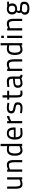

<svg xmlns="http://www.w3.org/2000/svg" viewBox="2670 -3428 997 6376"><g transform="rotate(-90 3168.0 -239.5)"><path d="M395 -500H469V0H395V-32Q319 10 255 10Q158 10 123 -45.5Q88 -101 88 -239V-500H162V-240Q162 -136 182.5 -96Q203 -56 266 -56Q293 -56 325 -65.5Q357 -75 376 -84L395 -94Z M729 0H654V-500H729V-467Q805 -510 876 -510Q972 -510 1007 -452.5Q1042 -395 1042 -260V0H968V-259Q968 -359 947.5 -400.5Q927 -442 864 -442Q835 -442 801 -433Q767 -424 748 -414L729 -405Z M1579 -718V0H1504V-30Q1431 10 1362 10Q1185 10 1185 -248Q1185 -510 1392 -510Q1439 -510 1504 -497V-718ZM1372 -57Q1399 -57 1432 -66Q1465 -75 1485 -84L1504 -93V-433Q1449 -444 1396 -444Q1325 -444 1292.5 -394.5Q1260 -345 1260 -246Q1260 -57 1372 -57Z M1926 -56Q1958 -56 2002.5 -58Q2047 -60 2076 -62L2104 -65L2106 -6Q2005 10 1921 10Q1815 10 1768.5 -55.5Q1722 -121 1722 -247Q1722 -378 1776 -444Q1830 -510 1928 -510Q2124 -510 2124 -276L2120 -219H1799Q1799 -56 1926 -56ZM1798 -278H2049Q2049 -366 2019.5 -406Q1990 -446 1928 -446Q1799 -446 1798 -278Z M2262 0V-500H2337V-434Q2412 -491 2503 -510V-432Q2463 -424 2421.5 -407Q2380 -390 2359 -378L2337 -365V0Z M2942 -491 2940 -428Q2830 -444 2770 -444Q2667 -444 2667 -367Q2667 -333 2690.5 -317.5Q2714 -302 2784 -290Q2884 -274 2921.5 -245Q2959 -216 2959 -146Q2959 10 2769 10Q2741 10 2697.5 5.5Q2654 1 2625 -4L2596 -9L2600 -72Q2711 -56 2762 -56Q2825 -56 2854 -75Q2883 -94 2883 -143Q2883 -181 2860 -195.5Q2837 -210 2762 -223Q2670 -239 2630.5 -268Q2591 -297 2591 -364Q2591 -439 2641.5 -474.5Q2692 -510 2766 -510Q2799 -510 2843 -505Q2887 -500 2915 -496Z M3343 -433H3193V-198Q3193 -117 3207 -87Q3221 -57 3265 -57L3346 -62L3350 1Q3292 11 3257 11Q3182 11 3150 -30.5Q3118 -72 3118 -172V-433H3049V-499H3118V-653H3193V-499H3343Z M3814 -347V-101Q3825 -62 3874 -54L3870 10Q3794 10 3753 -29Q3672 10 3582 10Q3520 10 3480 -32.5Q3440 -75 3440 -143Q3440 -278 3593 -292L3740 -306V-348Q3740 -441 3655 -441Q3619 -441 3572.5 -437.5Q3526 -434 3497 -430L3468 -427L3465 -491Q3581 -510 3658 -510Q3737 -510 3775.5 -470.5Q3814 -431 3814 -347ZM3740 -247 3602 -236Q3516 -229 3516 -145Q3516 -106 3537 -80Q3558 -54 3591 -54Q3625 -54 3662 -61.5Q3699 -69 3719 -76L3740 -84Z M4075 0H4000V-500H4075V-467Q4151 -510 4222 -510Q4318 -510 4353 -452.5Q4388 -395 4388 -260V0H4314V-259Q4314 -359 4293.5 -400.5Q4273 -442 4210 -442Q4181 -442 4147 -433Q4113 -424 4094 -414L4075 -405Z M4925 -718V0H4850V-30Q4777 10 4708 10Q4531 10 4531 -248Q4531 -510 4738 -510Q4785 -510 4850 -497V-718ZM4718 -57Q4745 -57 4778 -66Q4811 -75 4831 -84L4850 -93V-433Q4795 -444 4742 -444Q4671 -444 4638.5 -394.5Q4606 -345 4606 -246Q4606 -57 4718 -57Z M5095 0V-500H5169V0ZM5095 -609V-696H5169V-609Z M5420 0H5345V-500H5420V-467Q5496 -510 5567 -510Q5663 -510 5698 -452.5Q5733 -395 5733 -260V0H5659V-259Q5659 -359 5638.5 -400.5Q5618 -442 5555 -442Q5526 -442 5492 -433Q5458 -424 5439 -414L5420 -405Z M6080 239Q5974 239 5921.5 203Q5869 167 5869 84Q5869 46 5889 17.5Q5909 -11 5949 -41Q5921 -59 5921 -109Q5921 -117 5929.5 -137.5Q5938 -158 5946 -174L5955 -190Q5876 -234 5876 -339Q5876 -420 5927 -465Q5978 -510 6058 -510Q6078 -510 6101 -507Q6124 -504 6136 -500L6149 -497L6302 -500V-437H6209Q6244 -400 6244 -339Q6244 -170 6055 -170Q6031 -170 6011 -174Q5993 -130 5993 -117Q5993 -86 6010.5 -78.5Q6028 -71 6107 -71Q6212 -71 6256 -41.5Q6300 -12 6300 70Q6300 154 6241 196.5Q6182 239 6080 239ZM6101 -7 6000 -11Q5970 13 5957 32Q5944 51 5944 78Q5944 128 5978 150.5Q6012 173 6081 173Q6224 173 6224 73Q6224 24 6196.5 8.5Q6169 -7 6101 -7ZM6055 -232Q6169 -232 6169 -339Q6169 -447 6057 -447Q6006 -447 5978.5 -418.5Q5951 -390 5951 -339Q5951 -232 6055 -232Z"/></g></svg>

Font: TypoPRO Titillium Maps
Style: 400 wt
Weight: 400
Designer: Campivisivi
Foundry: Accademia di Belle Arti di Urbino and students of MA course of Visual design
Version: Version 001.001